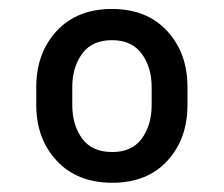

<svg xmlns="http://www.w3.org/2000/svg" viewBox="-20 -741 495 424"><path d="M60.1 -509.3V-548.8Q60.1 -624 105.2 -672.6Q150.4 -721.2 227.1 -721.2Q304.2 -721.2 349.1 -672.6Q394 -624 394 -548.8V-509.3Q394 -434.1 349.4 -385.7Q304.7 -337.4 228 -337.4Q150.9 -337.4 105.5 -385.7Q60.1 -434.1 60.1 -509.3ZM139.6 -548.8V-509.3Q139.6 -464.8 161.4 -435.1Q183.1 -405.3 228 -405.3Q271.5 -405.3 293.2 -435.1Q314.9 -464.8 314.9 -509.3V-548.8Q314.9 -592.3 293 -622.3Q271 -652.3 227.1 -652.3Q183.1 -652.3 161.4 -622.3Q139.6 -592.3 139.6 -548.8Z"/></svg>

Font: RobotoFlex
Style: Regular
Weight: 400
Designer: Berlow after Robertson
Foundry: Google
Version: Version 2.136